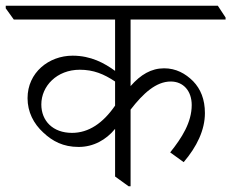

<svg xmlns="http://www.w3.org/2000/svg" viewBox="-53 -643 806 669"><path d="M221 -131C273 -131 317 -156 348 -194V-28L395 6H402V-261C446 -318 491 -359 542 -359C586 -359 615 -326 615 -277C615 -217 581 -163 540 -112L587 -78C633 -132 661 -190 661 -249C661 -297 646 -333 620 -360C593 -387 560 -405 519 -405C474 -405 437 -383 402 -343V-575H733V-582L706 -623H-33V-614L-5 -575H348V-396C311 -423 264 -449 200 -449C117 -449 43 -390 43 -301C43 -253 64 -212 98 -181C130 -151 167 -131 221 -131ZM91 -279C91 -343 145 -400 225 -400C273 -400 309 -385 348 -359V-275C306 -214 256 -180 198 -180C131 -180 91 -222 91 -279Z"/></svg>

Font: Noto Serif Devanagari Light
Style: Regular
Weight: 300
Designer: Universal Thirst, Indian Type Foundry and the Monotype Design Team
Foundry: Monotype Imaging Inc.
Version: Version 2.004